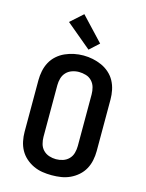

<svg xmlns="http://www.w3.org/2000/svg" viewBox="-143 -1075 887 1168"><g transform="rotate(15 300.0 -491.0)"><path d="M300 8Q270 8 241 3.5Q212 -1 185 -13.5Q158 -26 135.5 -46Q113 -66 99 -91.5Q85 -117 79 -146.5Q73 -176 73 -205V-530Q73 -559 79 -588.5Q85 -618 99 -644Q113 -670 135.5 -690Q158 -710 185 -722Q212 -734 241 -740Q270 -746 300 -746Q330 -746 359 -740Q388 -734 415 -722Q442 -710 464.5 -690Q487 -670 501 -644Q515 -618 521 -588.5Q527 -559 527 -530V-205Q527 -176 521 -146.5Q515 -117 501 -91.5Q487 -66 464.5 -46Q442 -26 415 -13.5Q388 -1 359 3.5Q330 8 300 8ZM300 -93Q322 -93 343.5 -100Q365 -107 380.5 -123Q396 -139 402 -161Q408 -183 408 -205V-530Q408 -552 402 -574Q396 -596 380.5 -612.5Q365 -629 343 -635.5Q321 -642 299 -642Q277 -642 255.5 -634.5Q234 -627 219 -611Q204 -595 198 -573.5Q192 -552 192 -530V-205Q192 -183 198 -161Q204 -139 219.5 -123Q235 -107 256.5 -100Q278 -93 300 -93ZM319 -788 161 -920 239 -990 378 -842Z"/></g></svg>

Font: Iosevka Custom Extended
Style: Bold
Weight: 700
Width: 7
Monospace: yes
Designer: Belleve Invis
Foundry: Belleve Invis
Version: Version 11.2.4; ttfautohint (v1.8.4)